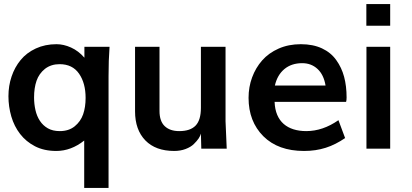

<svg xmlns="http://www.w3.org/2000/svg" viewBox="-20 -731 2027 944"><path d="M273.9 -86.4Q317.9 -86.4 347.2 -109.9Q376.5 -133.8 388.7 -168.9Q400.9 -204.1 400.9 -249.5Q400.9 -322.3 368.7 -368.7Q336.4 -415.5 272.9 -415.5Q231 -415.5 201.2 -392.6Q171.9 -369.1 159.7 -334Q147.5 -298.8 147.5 -252Q147.5 -219.7 154.3 -189.7Q161.1 -159.7 176.3 -136.7Q191.4 -113.8 215.3 -100.1Q239.3 -86.4 273.9 -86.4ZM394 192.9V-40Q329.6 11.2 256.8 11.2Q196.8 11.2 152.3 -11.7Q107.9 -34.7 78.9 -72.3Q49.8 -109.9 35.6 -158.4Q21.5 -207 21.5 -257.8Q21.5 -309.1 36.9 -354.7Q52.2 -400.4 81.5 -436Q110.8 -471.7 156.2 -492.7Q201.7 -513.7 257.8 -513.7Q293 -513.7 329.3 -497.3Q365.7 -481 395 -447.3V-501H518.6Q516.1 -467.8 514.9 -431.9Q513.7 -396 513.7 -356.4V192.9Z M836.4 11.2Q745.1 11.2 694.8 -40.5Q644 -92.8 644 -183.6V-501H764.2V-185.5Q764.2 -135.3 789.8 -110.8Q815.4 -86.4 861.3 -86.4Q915.5 -86.4 941.7 -113.5Q967.8 -140.6 967.8 -200.7V-501H1088.9V-134.8L1094.7 0H969.7L967.8 -74.2Q965.3 -63.5 956.8 -50.5Q948.2 -37.6 933.1 -22.9Q918.5 -8.3 892.8 1.5Q867.2 11.2 836.4 11.2Z M1580.6 -310.5Q1571.8 -363.8 1541 -392.1Q1510.3 -420.4 1465.8 -420.4Q1413.1 -420.4 1378.2 -391.4Q1343.3 -362.3 1331.5 -310.5ZM1474.6 11.2Q1347.7 11.2 1274.9 -61Q1202.1 -133.8 1202.1 -250Q1202.1 -303.2 1219.5 -350.3Q1236.8 -397.5 1269 -434.1Q1301.3 -470.7 1350.1 -492.2Q1398.9 -513.7 1459 -513.7Q1519 -513.7 1563 -493.2Q1606.9 -472.7 1633.3 -435.5Q1659.7 -398.9 1671.9 -353.3Q1684.1 -307.6 1684.1 -251.5Q1684.1 -238.3 1681.6 -230H1330.1Q1331.5 -193.4 1343 -166.3Q1354.5 -139.2 1374.8 -121.6Q1395 -104 1423.1 -95.2Q1451.2 -86.4 1485.8 -86.4Q1566.9 -86.4 1644 -140.1L1676.8 -52.2Q1653.3 -36.1 1629.6 -24.2Q1606 -12.2 1581.3 -4.4Q1556.6 3.4 1530.3 7.3Q1503.9 11.2 1474.6 11.2Z M1781.2 -604.5V-710.9H1898.4V-604.5ZM1781.7 0V-501H1898.4V0Z"/></svg>

Font: Ride
Style: Bold
Weight: 700
Version: Version 3.000